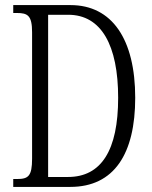

<svg xmlns="http://www.w3.org/2000/svg" viewBox="-20 -734 596 754"><path d="M32 0H256C429 0 511 -131 511 -350C511 -580 420 -714 257 -714H32V-683H46C89 -683 106 -673 106 -607V-111C106 -42 91 -31 47 -31H32ZM247 -39H169V-676H248C378 -676 444 -556 444 -350C444 -144 378 -39 247 -39Z"/></svg>

Font: Noto Serif Hebrew ExtraCondensed Light
Style: Regular
Weight: 300
Width: 2
Designer: Monotype Design Team
Foundry: Monotype Imaging Inc.
Version: Version 2.004